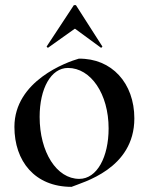

<svg xmlns="http://www.w3.org/2000/svg" viewBox="-20 -712 581 746"><path d="M258 14C301 -4 502 -55 502 -252C502 -389 414 -486 286 -484C240 -471 36 -398 36 -219C36 -86 115 14 258 14ZM288 -17C200 -17 134 -121 134 -258C134 -368 178 -448 244 -448C333 -448 402 -347 402 -213C402 -102 357 -17 288 -17ZM166 -526 270 -600H272L373 -526L378 -531L275 -692H267L161 -531Z"/></svg>

Font: Mazius Display
Style: Regular
Weight: 400
Designer: Alberto Casagrande & Collletttivo
Foundry: Collletttivo
Version: Version 2.000;Glyphs 3.2 (3217)